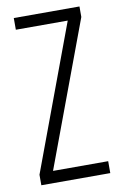

<svg xmlns="http://www.w3.org/2000/svg" viewBox="-83 -761 507 809"><g transform="rotate(-10 171.0 -357.0)"><path d="M322 0V-51H86L316 -669V-714H35V-664H257L27 -45V0Z"/></g></svg>

Font: Noto Sans Gurmukhi UI ExtraCondensed Light
Style: Regular
Weight: 300
Width: 2
Designer: Jelle Bosma - Monotype Design Team
Foundry: Monotype Imaging Inc.
Version: Version 2.004